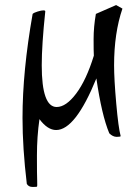

<svg xmlns="http://www.w3.org/2000/svg" viewBox="-20 -513 551 759"><path d="M159 -468Q145 -335 145 -255Q145 -90 204 -90Q241 -90 281 -143Q321 -196 351 -293Q350 -309 350 -358Q350 -407 359 -458L439 -493L464 -479Q431 -382 431 -255Q431 -200 439.5 -104Q448 -8 457 25Q457 28 441.5 28Q426 28 412 14Q382 -58 361 -203Q278 1 202 1Q168 1 136 -42Q126 26 126 103Q126 180 127 202Q128 224 126 225Q124 226 108.5 226Q93 226 86 214Q69 72 69 -47Q69 -232 109 -458Q114 -463 129 -467.5Q144 -472 151.5 -472Q159 -472 159 -468Z"/></svg>

Font: Julee
Style: Regular
Weight: 400
Version: Version 1.001